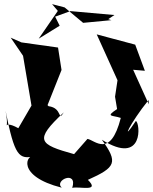

<svg xmlns="http://www.w3.org/2000/svg" viewBox="-20 -857 743 933"><path d="M340 -108C167 -156 145 -175 290 -311C259 -262 286 -332 216 -341L211 -346L279 -517L262 -626L84 -651L32 -674L92 -586L133 -344L69 -234C-27 -288 32 -186 7 -319C51 -99 71 -79 151 -99C106 -112 57 -1 280 55C240 19 359 -32 331 56C364 47 469 78 407 17C543 -44 555 -67 475 -178C682 -48 661 -263 640 -269C563 -153 610 -257 702 -371L703 -350L627 -518L684 -513L637 -640L450 -690L551 -467L539 -387L549 -327C490 -288 525 -298 567 -284C516 -85 440 -177 405 -182ZM521 -759 384 -746 294 -821 233 -837 261 -804 168 -669 270 -732 248 -776 322 -803 536 -784 506 -764Z"/></svg>

Font: Asimov Silicon
Style: Regular
Weight: 400
Designer: Google
Version: Version 2.000980; 2014